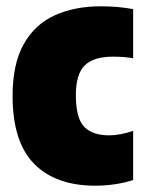

<svg xmlns="http://www.w3.org/2000/svg" viewBox="-20 -579 462 610"><path d="M283 11Q157 11 88.5 -58.5Q20 -128 20 -274Q20 -375 54.8 -437.8Q89.5 -500.5 152.8 -529.8Q216 -559 301 -559Q355 -559 403 -550V-394Q388 -396.5 371.5 -397.8Q355 -399 339 -399Q277 -399 249 -371Q221 -343 221 -277Q221 -203.5 247.5 -176.2Q274 -149 327 -149Q359.5 -149 403 -163V-7Q375.5 2 344 6.5Q312.5 11 283 11Z"/></svg>

Font: Encode Sans Cnd Black
Style: Regular
Weight: 900
Width: 3
Designer: Multiple Designers
Foundry: Impallari Type
Version: Version 3.002; ttfautohint (v1.8.3) -l 8 -r 50 -G 200 -x 14 